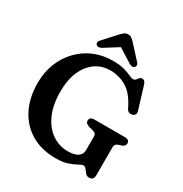

<svg xmlns="http://www.w3.org/2000/svg" viewBox="-209 -1073 1189 1249"><g transform="rotate(30 385.0 -448.5)"><path d="M671 -19.5Q671 19 638 19Q620 19 609.2 6.2Q598.5 -6.5 589.2 -19.2Q580 -32 568 -32Q555 -32 533.2 -19.2Q511.5 -6.5 476 6Q440.5 18.5 386 18.5Q278 18.5 200.5 -27.8Q123 -74 81.5 -156.8Q40 -239.5 40 -348.5Q40 -428 66.5 -495.2Q93 -562.5 140.8 -612.5Q188.5 -662.5 252.8 -690Q317 -717.5 392 -717.5Q445.5 -717.5 479.2 -708Q513 -698.5 533 -688.8Q553 -679 565 -679Q576.5 -679 583.5 -687.5Q590.5 -696 597.5 -704.2Q604.5 -712.5 616.5 -712.5Q637 -712.5 646 -682L697.5 -513.5Q701.5 -499 694.2 -488.5Q687 -478 672.5 -476Q645 -471 632 -499Q590 -587 533.8 -621Q477.5 -655 410 -655Q347 -655 298.8 -620.8Q250.5 -586.5 223.2 -523.5Q196 -460.5 196 -374Q196 -274.5 227.2 -204.5Q258.5 -134.5 312 -97.5Q365.5 -60.5 431 -60.5Q481.5 -60.5 506.5 -77.8Q531.5 -95 531.5 -125V-228.5Q531.5 -242.5 524.5 -249.5Q517.5 -256.5 501 -261L474 -267.5Q460 -272 452 -279Q444 -286 444 -297.5Q444 -326 480.5 -326H706.5Q743 -326 743 -298Q743 -278 718.5 -268.5L701 -263.5Q686.5 -259 678.8 -251.5Q671 -244 671 -228.5ZM291 -756Q265.5 -740.5 250.5 -753Q244.5 -758 243.8 -767.8Q243 -777.5 253 -788L341 -885Q354.5 -899 365.5 -907.5Q376.5 -916 393 -916Q409.5 -916 420.5 -907.5Q431.5 -899 444.5 -885L533 -788Q542.5 -777.5 542 -767.8Q541.5 -758 535.5 -753Q520.5 -740.5 495 -756L393 -820Z"/></g></svg>

Font: Fraunces 9pt Soft SemiBold
Style: Regular
Weight: 600
Version: Version 1.000;[b76b70a41]